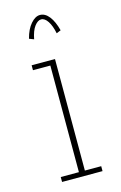

<svg xmlns="http://www.w3.org/2000/svg" viewBox="-101 -668 451 715"><g transform="rotate(-15 125.0 -311.0)"><path d="M47 0V-19H117V-430H50V-449H140V-19H203V0ZM84 -540 66 -547Q75 -582 92.5 -602Q110 -622 128 -622Q148 -622 163.5 -602Q179 -582 188 -547L171 -540Q165 -570 153.5 -587.5Q142 -605 128 -605Q115 -605 102.5 -588.5Q90 -572 84 -540Z"/></g></svg>

Font: Inconsolata UltraCondensed ExtraLight
Style: Regular
Weight: 200
Width: 1
Monospace: yes
Designer: Raph Levien, Cyreal, Brenton Simpson
Foundry: Raph Levien, Cyreal, Google
Version: Version 3.100; ttfautohint (v1.8.4.7-5d5b)